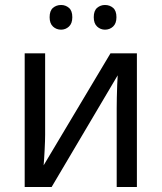

<svg xmlns="http://www.w3.org/2000/svg" viewBox="-20 -750 649 770"><path d="M161 -209Q161 -200 160.5 -183.5Q160 -167 159 -148.5Q158 -130 157 -113.5Q156 -97 155 -87L423 -536H529V0H448V-316Q448 -332 448.5 -358Q449 -384 450 -409.5Q451 -435 452 -448L187 0H79V-536H161ZM179 -681Q179 -707 192.5 -718.5Q206 -730 225 -730Q243 -730 256.5 -718.5Q270 -707 270 -681Q270 -656 256.5 -643.5Q243 -631 225 -631Q206 -631 192.5 -643.5Q179 -656 179 -681ZM356 -681Q356 -707 369.5 -718.5Q383 -730 401 -730Q420 -730 433.5 -718.5Q447 -707 447 -681Q447 -656 433.5 -643.5Q420 -631 401 -631Q383 -631 369.5 -643.5Q356 -656 356 -681Z"/></svg>

Font: Noto Sans Display
Style: Regular
Weight: 400
Designer: Monotype Design Team
Foundry: Monotype Imaging Inc.
Version: Version 2.003